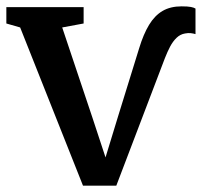

<svg xmlns="http://www.w3.org/2000/svg" viewBox="-23 -577 636 605"><path d="M238.5 8 40.5 -490.5 -3 -503V-554.5H240.5V-503L173 -490.5L268 -207L309.5 -81L350 -213.5L415.5 -425Q429 -469.5 446.8 -498.8Q464.5 -528 489.2 -542.5Q514 -557 549 -557Q569 -557 578.8 -555Q588.5 -553 593 -550V-469.5Q586.5 -471.5 578.2 -472.5Q570 -473.5 560 -471.5Q545 -469 533.5 -458Q522 -447 513.2 -430.5Q504.5 -414 496.5 -393.5L343.5 8Z"/></svg>

Font: Merriweather 20pt SemiBold
Style: Regular
Weight: 600
Version: Version 2.100